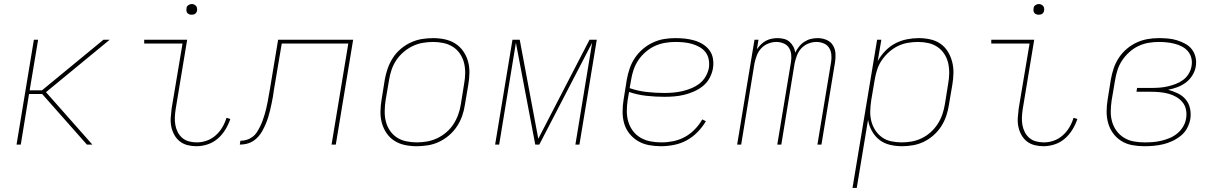

<svg xmlns="http://www.w3.org/2000/svg" viewBox="-20 -717 6040 952"><path d="M438 0H411L189 -251H124L83 0H62L148 -520H169L127 -269H188L493 -520H524L208 -260Z M954 8Q931 8 909.5 2.5Q888 -3 871.5 -16Q855 -29 844.5 -48Q834 -67 829.5 -88.5Q825 -110 826.5 -133Q828 -156 831 -179L885 -501H695V-520H908L851 -176Q848 -156 847 -136Q846 -116 849.5 -97Q853 -78 861.5 -61.5Q870 -45 884 -33Q898 -21 917 -16Q936 -11 956 -11Q981 -11 1005 -19.5Q1029 -28 1049 -45.5Q1069 -63 1082.5 -86Q1096 -109 1103 -133L1122 -127Q1113 -100 1097.5 -74.5Q1082 -49 1059.5 -29.5Q1037 -10 1009 -1Q981 8 954 8ZM930 -644Q924 -644 918.5 -646Q913 -648 909 -652.5Q905 -657 904.5 -663.5Q904 -670 905 -676Q905 -681 907.5 -685Q910 -689 914 -691.5Q918 -694 922 -695.5Q926 -697 931 -697Q937 -697 942.5 -694.5Q948 -692 952 -687.5Q956 -683 957 -676.5Q958 -670 957 -664Q956 -659 953.5 -655Q951 -651 947.5 -648.5Q944 -646 939.5 -645Q935 -644 930 -644Z M1169 0 1172 -19Q1187 -19 1202.5 -23.5Q1218 -28 1231.5 -38Q1245 -48 1254 -62Q1263 -76 1270 -90.5Q1277 -105 1282.5 -120Q1288 -135 1292.5 -150.5Q1297 -166 1300.5 -181Q1304 -196 1307 -211.5Q1310 -227 1312.5 -242.5Q1315 -258 1318 -273L1359 -520H1731L1645 0H1624L1707 -501H1377L1338 -270Q1336 -253 1333 -236.5Q1330 -220 1326.5 -203Q1323 -186 1319 -169.5Q1315 -153 1310 -136.5Q1305 -120 1298 -103.5Q1291 -87 1282.5 -71Q1274 -55 1262 -41Q1250 -27 1235 -17.5Q1220 -8 1203 -4Q1186 0 1169 0Z M2046 8Q2016 8 1987.5 2Q1959 -4 1935.5 -19Q1912 -34 1896.5 -57Q1881 -80 1873.5 -107Q1866 -134 1866.5 -164Q1867 -194 1872 -223L1888 -323Q1893 -351 1902.5 -378Q1912 -405 1928 -430Q1944 -455 1967 -474.5Q1990 -494 2017 -506.5Q2044 -519 2072 -523.5Q2100 -528 2127 -528Q2157 -528 2185.5 -522Q2214 -516 2237.5 -501Q2261 -486 2277 -463Q2293 -440 2300.5 -413Q2308 -386 2307.5 -356Q2307 -326 2302 -297L2285 -197Q2281 -169 2271.5 -142Q2262 -115 2245.5 -90Q2229 -65 2206 -45.5Q2183 -26 2156.5 -13.5Q2130 -1 2101.5 3.5Q2073 8 2046 8ZM2047 -11Q2072 -11 2097.5 -15.5Q2123 -20 2147.5 -31.5Q2172 -43 2193 -61Q2214 -79 2228.5 -101.5Q2243 -124 2252 -149Q2261 -174 2265 -200L2281 -300Q2286 -326 2286.5 -353Q2287 -380 2281 -404.5Q2275 -429 2261 -450Q2247 -471 2226 -484.5Q2205 -498 2179.5 -503.5Q2154 -509 2127 -509Q2102 -509 2076 -504.5Q2050 -500 2026 -488.5Q2002 -477 1981 -459Q1960 -441 1945 -418.5Q1930 -396 1921.5 -371Q1913 -346 1909 -320L1892 -220Q1888 -194 1887.5 -167Q1887 -140 1893 -115.5Q1899 -91 1913 -70Q1927 -49 1947.5 -35.5Q1968 -22 1994 -16.5Q2020 -11 2047 -11Z M2435 0 2521 -520H2557L2649 -29L2903 -520H2939L2853 0H2833L2916 -505L2654 0H2634L2538 -505L2455 0Z M3257 8Q3227 8 3197.5 2.5Q3168 -3 3143.5 -17.5Q3119 -32 3101 -54.5Q3083 -77 3075 -104.5Q3067 -132 3067 -162.5Q3067 -193 3072 -223L3088 -323Q3093 -351 3102.5 -378.5Q3112 -406 3128.5 -430.5Q3145 -455 3168 -474.5Q3191 -494 3218 -506.5Q3245 -519 3273 -523.5Q3301 -528 3328 -528Q3353 -528 3376.5 -525.5Q3400 -523 3422.5 -516.5Q3445 -510 3464.5 -498Q3484 -486 3497.5 -468Q3511 -450 3515 -426.5Q3519 -403 3515 -378Q3511 -354 3498.5 -330.5Q3486 -307 3465.5 -290.5Q3445 -274 3421 -263.5Q3397 -253 3372.5 -247Q3348 -241 3323.5 -239Q3299 -237 3274 -237Q3229 -237 3184.5 -242Q3140 -247 3099 -261L3092 -220Q3088 -193 3088 -165.5Q3088 -138 3095.5 -113Q3103 -88 3118.5 -67.5Q3134 -47 3156.5 -34Q3179 -21 3205.5 -16Q3232 -11 3260 -11Q3289 -11 3318.5 -17Q3348 -23 3375 -37.5Q3402 -52 3424.5 -75Q3447 -98 3462 -125L3480 -116Q3463 -87 3438.5 -62Q3414 -37 3384.5 -21Q3355 -5 3322 1.5Q3289 8 3257 8ZM3274 -256Q3296 -256 3318.5 -258Q3341 -260 3363 -265Q3385 -270 3407 -279Q3429 -288 3448 -302.5Q3467 -317 3479 -338Q3491 -359 3495 -381Q3498 -402 3494 -422.5Q3490 -443 3478 -458.5Q3466 -474 3448 -484Q3430 -494 3410.5 -499.5Q3391 -505 3370.5 -507Q3350 -509 3328 -509Q3303 -509 3277 -504.5Q3251 -500 3227 -489Q3203 -478 3181.5 -459.5Q3160 -441 3145 -418.5Q3130 -396 3121.5 -371Q3113 -346 3109 -320L3102 -280Q3142 -266 3186 -261Q3230 -256 3274 -256Z M3635 0 3721 -520H3741L3733 -473Q3742 -486 3753.5 -497Q3765 -508 3778 -515Q3791 -522 3806 -525Q3821 -528 3835 -528Q3852 -528 3867.5 -524Q3883 -520 3894.5 -510Q3906 -500 3913.5 -486Q3921 -472 3923 -456Q3931 -472 3942 -486Q3953 -500 3968.5 -510Q3984 -520 4000.5 -524Q4017 -528 4034 -528Q4057 -528 4077.5 -519.5Q4098 -511 4109.5 -493Q4121 -475 4122.5 -452Q4124 -429 4120 -406L4053 0H4033L4101 -410Q4104 -429 4102 -447.5Q4100 -466 4090.5 -480.5Q4081 -495 4064 -502Q4047 -509 4028 -509Q4008 -509 3988 -501Q3968 -493 3953.5 -477.5Q3939 -462 3931.5 -442Q3924 -422 3920 -403L3854 0H3834L3902 -410Q3905 -429 3903 -447.5Q3901 -466 3891.5 -480.5Q3882 -495 3865 -502Q3848 -509 3829 -509Q3809 -509 3789 -501Q3769 -493 3754.5 -477.5Q3740 -462 3732.5 -442Q3725 -422 3721 -403L3655 0Z M4207 215 4329 -520H4350L4332 -414Q4347 -441 4369 -464Q4391 -487 4418.5 -501.5Q4446 -516 4476 -522Q4506 -528 4535 -528Q4564 -528 4592 -522Q4620 -516 4642.5 -500.5Q4665 -485 4679.5 -461.5Q4694 -438 4701 -411Q4708 -384 4707.5 -355Q4707 -326 4702 -297L4685 -197Q4681 -170 4672 -143Q4663 -116 4647.5 -91.5Q4632 -67 4609.5 -47Q4587 -27 4561.5 -14.5Q4536 -2 4508 3Q4480 8 4453 8Q4422 8 4392.5 1Q4363 -6 4340.5 -23.5Q4318 -41 4303.5 -67Q4289 -93 4284 -123L4228 215ZM4451 -11Q4476 -11 4501 -15.5Q4526 -20 4550 -31.5Q4574 -43 4594.5 -61.5Q4615 -80 4629.5 -102.5Q4644 -125 4652.5 -150Q4661 -175 4665 -200L4681 -300Q4686 -326 4686.5 -352.5Q4687 -379 4681.5 -403.5Q4676 -428 4662.5 -449Q4649 -470 4628.5 -484Q4608 -498 4583 -503.5Q4558 -509 4531 -509Q4506 -509 4480.5 -504.5Q4455 -500 4431.5 -488.5Q4408 -477 4387.5 -458.5Q4367 -440 4352 -418Q4337 -396 4329 -371Q4321 -346 4317 -321L4300 -221Q4296 -195 4295 -168.5Q4294 -142 4300 -117.5Q4306 -93 4319.5 -72Q4333 -51 4353 -36.5Q4373 -22 4398.5 -16.5Q4424 -11 4451 -11Z M5154 8Q5131 8 5109.5 2.5Q5088 -3 5071.5 -16Q5055 -29 5044.5 -48Q5034 -67 5029.5 -88.5Q5025 -110 5026.5 -133Q5028 -156 5031 -179L5085 -501H4895V-520H5108L5051 -176Q5048 -156 5047 -136Q5046 -116 5049.5 -97Q5053 -78 5061.5 -61.5Q5070 -45 5084 -33Q5098 -21 5117 -16Q5136 -11 5156 -11Q5181 -11 5205 -19.5Q5229 -28 5249 -45.5Q5269 -63 5282.5 -86Q5296 -109 5303 -133L5322 -127Q5313 -100 5297.5 -74.5Q5282 -49 5259.5 -29.5Q5237 -10 5209 -1Q5181 8 5154 8ZM5130 -644Q5124 -644 5118.5 -646Q5113 -648 5109 -652.5Q5105 -657 5104.5 -663.5Q5104 -670 5105 -676Q5105 -681 5107.5 -685Q5110 -689 5114 -691.5Q5118 -694 5122 -695.5Q5126 -697 5131 -697Q5137 -697 5142.5 -694.5Q5148 -692 5152 -687.5Q5156 -683 5157 -676.5Q5158 -670 5157 -664Q5156 -659 5153.5 -655Q5151 -651 5147.5 -648.5Q5144 -646 5139.5 -645Q5135 -644 5130 -644Z M5653 8Q5623 8 5593.5 2.5Q5564 -3 5540 -18Q5516 -33 5499.5 -55.5Q5483 -78 5475 -105.5Q5467 -133 5467 -163Q5467 -193 5472 -223L5488 -323Q5493 -351 5502 -378Q5511 -405 5527 -429.5Q5543 -454 5565.5 -473.5Q5588 -493 5614.5 -505.5Q5641 -518 5669 -523Q5697 -528 5725 -528Q5748 -528 5771 -526Q5794 -524 5815.5 -517.5Q5837 -511 5857 -500Q5877 -489 5890 -472Q5903 -455 5908 -432.5Q5913 -410 5909 -387Q5905 -364 5892 -343Q5879 -322 5859.5 -307.5Q5840 -293 5817 -284.5Q5794 -276 5772 -272Q5797 -265 5820 -254Q5843 -243 5859 -224Q5875 -205 5880.5 -179.5Q5886 -154 5882 -127Q5878 -104 5866.5 -82Q5855 -60 5835 -44Q5815 -28 5792.5 -17.5Q5770 -7 5746.5 -1.5Q5723 4 5699.5 6Q5676 8 5653 8ZM5654 -11Q5675 -11 5695.5 -12.5Q5716 -14 5737.5 -19Q5759 -24 5779.5 -32.5Q5800 -41 5817.5 -55.5Q5835 -70 5846.5 -89.5Q5858 -109 5861 -130Q5865 -152 5860.5 -173.5Q5856 -195 5843 -210.5Q5830 -226 5812 -236.5Q5794 -247 5773 -252.5Q5752 -258 5730.5 -260Q5709 -262 5687 -262H5615L5618 -281H5690Q5710 -281 5730 -282.5Q5750 -284 5769.5 -288.5Q5789 -293 5809 -300.5Q5829 -308 5846 -320.5Q5863 -333 5874 -351.5Q5885 -370 5888 -389Q5892 -410 5887 -429.5Q5882 -449 5870 -463Q5858 -477 5841 -486Q5824 -495 5804.5 -500Q5785 -505 5765 -507Q5745 -509 5725 -509Q5700 -509 5674 -504.5Q5648 -500 5624 -488.5Q5600 -477 5579.5 -458.5Q5559 -440 5544 -417.5Q5529 -395 5521 -370Q5513 -345 5509 -320L5492 -220Q5488 -193 5487.5 -166Q5487 -139 5494 -114Q5501 -89 5516 -68.5Q5531 -48 5552.5 -34.5Q5574 -21 5600.5 -16Q5627 -11 5654 -11Z"/></svg>

Font: Iosevka Thin Extended
Style: Italic
Weight: 100
Width: 7
Italic angle: -9°
Monospace: yes
Designer: Belleve Invis
Foundry: Belleve Invis
Version: Version 32.5.0; ttfautohint (v1.8.4)